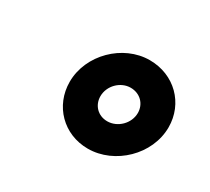

<svg xmlns="http://www.w3.org/2000/svg" viewBox="-71 -822 566 517"><g transform="rotate(30 211.5 -563.0)"><path d="M242 -417.5C325.5 -417.5 402 -491 402 -576C402 -650 345 -707.5 268 -707.5C185 -707.5 110 -633.5 110 -549.5C110 -475 166.5 -417.5 242 -417.5ZM201 -557C201 -589.5 229 -617.5 260.5 -617.5C290 -617.5 311 -596 311 -568C311 -535.5 282.5 -507.5 250.5 -507.5C221.5 -507.5 201 -529 201 -557Z"/></g></svg>

Font: HK Grotesk ExtraBold
Style: Italic
Weight: 800
Italic angle: -16°
Designer: Alfredo Marco Pradil
Foundry: Hanken Design Co.
Version: Version 3.001;FEAKit 1.0